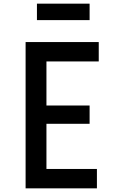

<svg xmlns="http://www.w3.org/2000/svg" viewBox="-20 -1030 640 1050"><path d="M120 0V-800H520V-694H234V-453H470V-353H234V-106H510V0ZM182 -920V-1010H470V-920Z"/></svg>

Font: Martian Mono Condensed
Style: Regular
Weight: 400
Width: 3
Designer: Roman Shamin
Foundry: Evil Martians
Version: Version 1.000